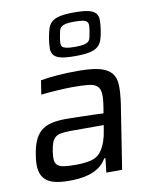

<svg xmlns="http://www.w3.org/2000/svg" viewBox="-89 -871 747 946"><g transform="rotate(-10 284.0 -398.5)"><path d="M181 8Q140 8 110 1Q80 -6 62 -23Q44 -40 38 -68.5Q32 -97 39 -140Q45 -183 57 -212.5Q69 -242 89.5 -260.5Q110 -279 141.5 -287Q173 -295 218 -295Q229 -295 250.5 -294.5Q272 -294 298.5 -293.5Q325 -293 352.5 -292Q380 -291 404 -290L409 -320Q416 -364 414 -388.5Q412 -413 397.5 -425.5Q383 -438 353.5 -441Q324 -444 274 -444Q257 -444 235.5 -443Q214 -442 192 -440.5Q170 -439 150.5 -437.5Q131 -436 118 -434L129 -504Q169 -511 217 -514.5Q265 -518 316 -518Q385 -518 424.5 -507.5Q464 -497 483 -474Q502 -451 503 -413Q504 -375 496 -320L446 0H367L375 -71H369Q353 -44 330.5 -28.5Q308 -13 282.5 -5Q257 3 231 5.5Q205 8 181 8ZM227 -64Q269 -64 302.5 -72Q336 -80 356 -109Q382 -147 391 -209L395 -233H231Q203 -233 184 -230Q165 -227 153.5 -218Q142 -209 135.5 -192Q129 -175 125 -148Q121 -121 123 -104.5Q125 -88 136 -79Q147 -70 169 -67Q191 -64 227 -64ZM315 -592Q269 -592 244.5 -598Q220 -604 209.5 -617Q199 -630 199 -650Q199 -670 203 -698Q208 -726 214 -746.5Q220 -767 234.5 -780Q249 -793 275.5 -799Q302 -805 348 -805Q394 -805 419 -799Q444 -793 455 -780Q466 -767 466 -746.5Q466 -726 462 -698Q458 -670 451.5 -650Q445 -630 430.5 -617Q416 -604 389 -598Q362 -592 315 -592ZM322 -637Q350 -637 365.5 -640Q381 -643 389 -649.5Q397 -656 400 -668Q403 -680 406 -698Q409 -716 409.5 -728Q410 -740 404 -747Q398 -754 383.5 -757Q369 -760 341 -760Q314 -760 299 -757Q284 -754 275.5 -747Q267 -740 264 -728Q261 -716 258 -698Q255 -680 254.5 -668Q254 -656 260 -649.5Q266 -643 280.5 -640Q295 -637 322 -637Z"/></g></svg>

Font: Azeri Sans
Style: Italic
Weight: 400
Designer: Hector Gatti & Omnibus-Type (original fonts) / Cristiano Sobral (main changes and remastering)
Foundry: Omnibus-Type
Version: Version 0.07;August 21, 2020;FontCreator 13.0.0.2681 64-bit;